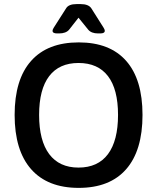

<svg xmlns="http://www.w3.org/2000/svg" viewBox="-20 -915 771 942"><path d="M375 -895Q414.6 -895 428.2 -874L487.8 -779.8Q494.1 -770 494.1 -764.2Q494.1 -751 472.2 -751H460.9Q428.7 -751 413.1 -769L365.2 -828.1L318.8 -769Q303.2 -751 270 -751H259.8Q237.8 -751 237.8 -764.2Q237.8 -770 244.1 -779.8L304.2 -874Q316.4 -895 356 -895ZM679.2 -351.1Q679.2 -176.3 598.9 -84.7Q518.6 6.8 366.2 6.8Q213.4 6.8 132.6 -85Q51.8 -176.8 51.8 -351.1Q51.8 -525.4 132.6 -616.2Q213.4 -707 366.2 -707Q519 -707 599.1 -616.2Q679.2 -525.4 679.2 -351.1ZM365.2 -606Q270.5 -606 221.2 -541.3Q171.9 -476.6 171.9 -351.1Q171.9 -225.1 221.4 -158.9Q271 -92.8 365.2 -92.8Q460.4 -92.8 509.8 -158.9Q559.1 -225.1 559.1 -351.1Q559.1 -477.1 509.8 -541.5Q460.4 -606 365.2 -606Z"/></svg>

Font: Asap Symbol
Style: Regular
Weight: 900
Designer: Tania Quindós, Elena González Miranda, Marcela Romero, Pablo Cosgaya
Foundry: Omnibus-Type
Version: Version 1.000;PS 001.000;hotconv 1.0.70;makeotf.lib2.5.58329